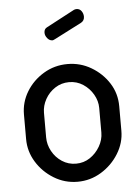

<svg xmlns="http://www.w3.org/2000/svg" viewBox="-52 -744 580 793"><g transform="rotate(-5 238.5 -347.5)"><path d="M238 8Q185 8 140 -19.5Q95 -47 68 -91Q41 -135 41 -186V-288Q41 -339 67.5 -382.5Q94 -426 139 -453Q184 -480 238 -480Q291 -480 336 -453.5Q381 -427 408.5 -384Q436 -341 436 -288V-186Q436 -136 408.5 -91.5Q381 -47 336 -19.5Q291 8 238 8ZM238 -67Q270 -67 295.5 -84Q321 -101 337 -128.5Q353 -156 353 -186V-288Q353 -317 337.5 -344Q322 -371 296 -388Q270 -405 238 -405Q206 -405 180 -388Q154 -371 139 -344Q124 -317 124 -288V-186Q124 -156 139 -128.5Q154 -101 180 -84Q206 -67 238 -67ZM185 -583Q173 -583 164 -594Q155 -605 155 -617Q155 -633 168 -639L285 -701Q291 -703 295 -703Q308 -703 315.5 -692.5Q323 -682 323 -669Q323 -653 309 -645L196 -587Q193 -586 190.5 -584.5Q188 -583 185 -583Z"/></g></svg>

Font: Dosis Medium
Style: Regular
Weight: 500
Designer: EdgarTolentino, PabloImpallari, IginoMarini
Foundry: EdgarTolentino, PabloImpallari, IginoMarini
Version: Version 3.001; ttfautohint (v1.8.2)